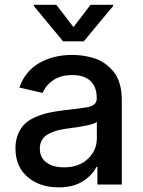

<svg xmlns="http://www.w3.org/2000/svg" viewBox="-20 -787 609 819"><path d="M230 12.2Q149.4 12.2 97.7 -32Q45.9 -76.2 45.9 -154.3Q45.9 -189.9 58.1 -217.5Q70.3 -245.1 89.1 -261.7Q107.9 -278.3 137.2 -290Q166.5 -301.8 192.9 -307.1Q219.2 -312.5 254.9 -316.9Q340.8 -326.7 355 -330.1Q386.2 -337.4 391.1 -356Q392.6 -360.4 392.6 -366.7V-369.1Q392.6 -416 366.2 -441.4Q339.8 -466.8 289.1 -466.8Q239.3 -466.8 207.3 -445.1Q175.3 -423.3 162.1 -390.6L62.5 -413.6Q87.9 -484.4 148.2 -518.6Q208.5 -552.7 287.6 -552.7Q311 -552.7 333.5 -549.6Q356 -546.4 380.9 -538.8Q405.8 -531.2 426.3 -516.8Q446.8 -502.4 463.6 -482.4Q480.5 -462.4 490 -431.4Q499.5 -400.4 499.5 -362.3V0H395.5V-74.7H391.1Q373.5 -39.1 332.8 -13.4Q292 12.2 230 12.2ZM253.4 -73.2Q316.9 -73.2 355 -109.6Q393.1 -146 393.1 -196.8V-267.1Q378.4 -252.4 261.7 -237.8Q236.8 -234.4 218 -228.8Q199.2 -223.1 183.1 -213.6Q167 -204.1 158.4 -188.7Q149.9 -173.3 149.9 -152.8Q149.9 -114.3 178.2 -93.8Q206.5 -73.2 253.4 -73.2ZM220.2 -766.6 293.5 -671.4 366.2 -766.6H462.4V-761.2L337.4 -610.8H249L124.5 -761.2V-766.6Z"/></svg>

Font: Karasuma Gothic
Style: Regular
Weight: 500
Designer: Rasmus Andersson / Ryoko Nishizuka
Foundry: Genbu
Version: Version 1.00